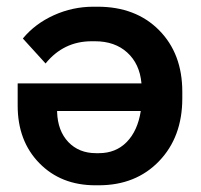

<svg xmlns="http://www.w3.org/2000/svg" viewBox="-20 -549 605 578"><path d="M273.9 -528.8Q388.7 -528.8 458.7 -458.3Q528.8 -387.7 528.8 -272.9V-252.9Q528.8 -136.7 459 -64Q389.2 8.8 276.9 8.8H267.1Q163.6 8.8 98.4 -57.9Q33.2 -124.5 33.2 -231V-297.9H405.8V-298.8Q400.4 -356.9 363 -390.9Q325.7 -424.8 266.1 -424.8H255.9Q171.4 -424.8 117.2 -357.9L48.8 -433.1Q85.4 -477.5 142.1 -503.2Q198.7 -528.8 261.2 -528.8ZM403.8 -214.8H151.9V-211.9Q153.8 -154.8 185.8 -121.3Q217.8 -87.9 269 -87.9H277.8Q328.6 -87.9 361.6 -121.6Q394.5 -155.3 403.8 -214.8Z"/></svg>

Font: Fixel Text SemiBold
Style: Regular
Weight: 600
Width: 4
Designer: AlfaBravo + MacPaw
Foundry: Kyrylo Tkachov, Marchela Mozhyna, Serhii Makarenko, Maria Weinstein, Zakhar Kryvoshyya
Version: Version 1.211